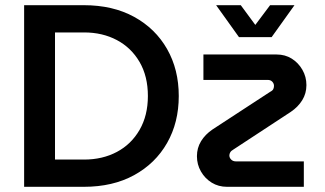

<svg xmlns="http://www.w3.org/2000/svg" viewBox="-20 -720 1254 740"><path d="M73 0V-700H303Q415 -700 497 -655Q579 -610 624 -531Q669 -452 669 -350Q669 -248 624 -169Q579 -90 497 -45Q415 0 303 0ZM192 -105H304Q375 -105 430.5 -134.5Q486 -164 518 -219.5Q550 -275 550 -350Q550 -426 518 -481Q486 -536 430.5 -565.5Q375 -595 304 -595H192ZM855 0Q822 0 796 -16Q770 -32 754.5 -59Q739 -86 739 -118Q739 -150 755 -176Q771 -202 799 -221L1021 -366Q1031 -371 1033.5 -377Q1036 -383 1036 -389Q1036 -398 1029.5 -405Q1023 -412 1012 -412H764V-510H1046Q1079 -510 1104.5 -494Q1130 -478 1145.5 -451Q1161 -424 1161 -392Q1161 -360 1145 -334Q1129 -308 1101 -289L880 -144Q871 -139 867.5 -133Q864 -127 864 -121Q864 -112 871 -105Q878 -98 889 -98H1151V0ZM901 -577 813 -700H908L964 -624L1021 -700H1115L1027 -577Z"/></svg>

Font: MuseoModerno Thin Medium
Style: Regular
Weight: 500
Version: Version 1.003